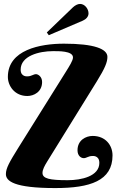

<svg xmlns="http://www.w3.org/2000/svg" viewBox="-20 -950 622 976"><path d="M324 -34C232 -34 196 -42 196 -71C196 -88 207 -108 220 -129L472 -536C514 -604 526 -634 526 -661C526 -701 460 -728 305 -728C185 -728 20 -697 20 -559C20 -514 54 -462 119 -462C152 -462 194 -483 194 -533C194 -561 173 -573 163 -573C150 -573 139 -562 121 -562C121 -562 85 -557 85 -596C85 -666 179 -690 249 -690C276 -690 351 -692 351 -658C351 -642 332 -613 316 -587L72 -197C28 -126 10 -95 10 -65C10 -30 50 6 261 6C438 6 552 -31 552 -160C552 -211 517 -259 451 -259C417 -259 374 -238 374 -186C374 -158 392 -146 406 -146C419 -146 430 -157 449 -157C449 -157 485 -162 485 -122C485 -54 394 -34 324 -34ZM228 -771 401 -845C417 -852 430 -865 430 -882C430 -905 411 -930 387 -930C375 -930 362 -923 351 -913L218 -785Z"/></svg>

Font: Berkshire Swash
Style: Regular
Weight: 700
Designer: Astigmatic (AOETI)
Foundry: Astigmatic (AOETI)
Version: Version 1.000